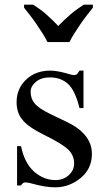

<svg xmlns="http://www.w3.org/2000/svg" viewBox="-20 -786 450 821"><path d="M337 -484V-324H320Q301 -400 270.5 -427.5Q240 -455 193 -455Q156 -455 133.5 -436Q111 -417 111 -394Q111 -364 128 -344Q145 -323 194 -299L269 -263Q373 -212 373 -128Q373 -64 324.5 -24.5Q276 15 216 15Q173 15 117 -1Q100 -6 88 -6Q77 -6 70 7H53V-161H70Q85 -88 126 -52Q167 -16 217 -16Q251 -16 274 -37Q297 -58 297 -87Q297 -122 271.5 -146.5Q246 -171 172 -207.5Q98 -244 75 -275Q51 -304 51 -349Q51 -407 91.5 -445.5Q132 -484 195 -484Q222 -484 262 -473Q287 -465 297 -465Q305 -465 309 -469Q313 -473 320 -484ZM83 -766H122Q136 -757 150.5 -746.5Q165 -736 178.5 -724Q192 -712 205 -699.5Q218 -687 229 -675Q241 -687 254 -699.5Q267 -712 281 -724Q295 -736 309.5 -746.5Q324 -757 338 -766H377V-753Q366 -739 351.5 -720.5Q337 -702 323.5 -682Q310 -662 297.5 -642.5Q285 -623 277 -606H183Q175 -623 162.5 -642.5Q150 -662 136.5 -682Q123 -702 108.5 -720.5Q94 -739 83 -753Z"/></svg>

Font: MM Taunggyi
Style: Regular
Weight: 400
Designer: Khon Soe Zaw Thu
Version: Version 1.00 July 18, 2016, initial release